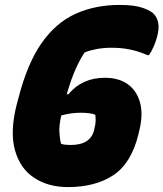

<svg xmlns="http://www.w3.org/2000/svg" viewBox="-20 -740 664 780"><path d="M467 -720Q527 -720 561.5 -707.5Q596 -695 607 -681Q619 -667 623 -645.5Q627 -624 618 -590Q606 -546 585 -516H579Q545 -531 510 -538.5Q475 -546 434 -546Q400 -546 371.5 -540.5Q343 -535 324 -527Q306 -501 287.5 -460Q269 -419 251 -357H258Q313 -424 406 -424Q463 -424 499.5 -397.5Q536 -371 549 -323Q562 -275 546 -210L542 -193Q513 -76 440 -28Q367 20 256 20Q176 20 119 -17.5Q62 -55 41 -129Q20 -203 47 -312L54 -338Q90 -480 148 -563.5Q206 -647 286 -683.5Q366 -720 467 -720ZM228 -156Q236 -153 246 -152Q256 -151 267 -151Q349 -151 363 -214L364 -220Q368 -234 368.5 -248.5Q369 -263 367 -274Q346 -282 308 -282Q269 -282 229 -271Q219 -229 221.5 -199Q224 -169 228 -156Z"/></svg>

Font: Recursive Sn Csl St Blk
Style: Italic
Weight: 900
Italic angle: -15°
Version: Version 1.079;hotconv 1.0.112;makeotfexe 2.5.65598; ttfautoh